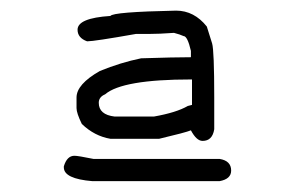

<svg xmlns="http://www.w3.org/2000/svg" viewBox="-20 -836 540 354"><path d="M304.7 -816.4Q337.9 -816.4 361.3 -787.1L371.1 -755.9Q375 -742.7 375 -656.2V-597.7Q371.6 -576.2 353.5 -576.2Q342.3 -576.2 332 -595.7Q322.8 -591.8 273.4 -580.1H183.6Q154.3 -585 130.9 -607.4Q121.1 -627.4 121.1 -636.7V-656.2Q121.1 -680.7 164.1 -705.1Q202.1 -720.7 240.2 -728.5Q302.2 -730.5 332 -730.5V-742.2Q325.7 -769.5 318.4 -769.5Q312 -772.5 300.8 -775.4Q273.4 -773.4 253.9 -773.4H230.5Q153.8 -759.8 140.6 -759.8Q123 -766.1 123 -781.2Q123 -802.7 183.6 -806.6Q188 -814 304.7 -816.4ZM162.1 -646.5Q162.1 -624.5 191.4 -621.1H263.7Q305.2 -628.4 326.2 -640.6L334 -642.6V-689.5H332Q205.6 -689.5 173.8 -662.1Q162.1 -657.2 162.1 -646.5ZM117.2 -548.8Q124 -548.8 152.3 -543H384.8Q406.2 -539.6 406.2 -521.5Q406.2 -505.9 384.8 -502H150.4Q97.7 -506.3 97.7 -527.3V-529.3Q103.5 -548.8 117.2 -548.8Z"/></svg>

Font: CEF Fonts CJK Mono
Style: Regular
Weight: 400
Designer: PartyBoss (派对大魔王)
Version: Release 2.25